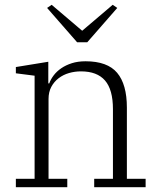

<svg xmlns="http://www.w3.org/2000/svg" viewBox="-20 -779 660 799"><path d="M46 -35H124V-464L46 -474V-500L181 -522V-432H185Q191 -449 203.5 -465.5Q216 -482 235 -495Q254 -508 279 -516Q304 -524 336 -524Q427 -524 467.5 -476Q508 -428 508 -331V-35H586V0H372V-35H450V-325Q450 -406 417 -444Q384 -482 317 -482Q291 -482 267 -475Q243 -468 224 -453.5Q205 -439 193.5 -417.5Q182 -396 182 -367V-35H260V0H46ZM176 -746 195 -759 322 -651 449 -759 468 -746 343 -603H301Z"/></svg>

Font: IBM Plex Serif Light
Style: Regular
Weight: 300
Designer: Mike Abbink, Paul van der Laan, Pieter van Rosmalen
Foundry: Bold Monday
Version: Version 3.001